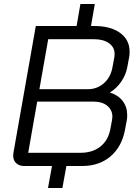

<svg xmlns="http://www.w3.org/2000/svg" viewBox="-20 -830 702 960"><path d="M530 -368V-367Q570 -355 593 -325.5Q616 -296 616 -255Q616 -238 614 -229L605 -181Q589 -96 532.5 -48Q476 0 391 0H312L292 110H220L240 0H101Q76 0 61 -14Q46 -28 46 -51Q46 -60 47 -65L159 -700H363L382 -810H454L435 -700H451Q533 -700 580.5 -665.5Q628 -631 628 -572Q628 -554 626 -545L616 -492Q609 -455 586 -421.5Q563 -388 530 -368ZM542 -492 552 -545Q553 -550 553 -560Q553 -594 525 -614Q497 -634 449 -634H221L177 -384H419Q465 -384 499 -413.5Q533 -443 542 -492ZM542 -246Q542 -280 516.5 -301Q491 -322 447 -322H166L121 -66H382Q442 -66 481 -96.5Q520 -127 531 -181L540 -229Q542 -241 542 -246Z"/></svg>

Font: Bai Jamjuree
Style: Italic
Weight: 400
Italic angle: -10°
Version: Version 1.000; ttfautohint (v1.6)